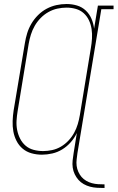

<svg xmlns="http://www.w3.org/2000/svg" viewBox="-20 -763 586 957"><path d="M501 174Q482 174 464 173Q446 172 429 167.5Q412 163 397 154.5Q382 146 371 133.5Q360 121 352.5 105.5Q345 90 342.5 72.5Q340 55 342 36.5Q344 18 347 0L363 -100Q351 -75 332.5 -54Q314 -33 290.5 -18.5Q267 -4 240.5 2Q214 8 189 8Q162 8 137 1Q112 -6 93 -22Q74 -38 62.5 -60.5Q51 -83 46.5 -108Q42 -133 43 -160Q44 -187 48 -213L104 -548Q108 -573 115.5 -597.5Q123 -622 136.5 -645Q150 -668 169.5 -687.5Q189 -707 212.5 -719.5Q236 -732 261 -737.5Q286 -743 312 -743Q339 -743 364 -735.5Q389 -728 407.5 -710.5Q426 -693 436 -669.5Q446 -646 449 -620L468 -735H546V-717H485L366 0Q364 16 362 32Q360 48 362 63.5Q364 79 370.5 93.5Q377 108 386.5 119Q396 130 409.5 138Q423 146 438 150Q453 154 469 155Q485 156 501 156ZM195 -10Q217 -10 240 -15Q263 -20 283.5 -32Q304 -44 321 -62Q338 -80 349.5 -101Q361 -122 367.5 -144Q374 -166 378 -189L433 -524Q437 -547 438.5 -571Q440 -595 436.5 -618Q433 -641 423.5 -661.5Q414 -682 397.5 -697Q381 -712 358.5 -718.5Q336 -725 312 -725Q289 -725 266 -720Q243 -715 221.5 -703Q200 -691 182.5 -673Q165 -655 153 -634Q141 -613 134 -590.5Q127 -568 123 -545L68 -210Q64 -186 62.5 -162Q61 -138 65.5 -115Q70 -92 80.5 -71.5Q91 -51 108 -36.5Q125 -22 148 -16Q171 -10 195 -10Z"/></svg>

Font: Iosevka Slab Thin Oblique
Style: Regular
Weight: 100
Italic angle: -9°
Monospace: yes
Designer: Belleve Invis
Foundry: Belleve Invis
Version: Version 11.1.0; ttfautohint (v1.8.3)